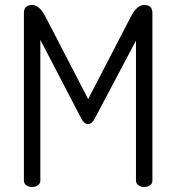

<svg xmlns="http://www.w3.org/2000/svg" viewBox="-20 -751 708 771"><path d="M76 -26V-699Q76 -731 109 -731Q138 -731 162 -685L334 -353L506 -685Q530 -731 559 -731Q592 -731 592 -699V-26Q592 -14 582.5 -7Q573 0 559 0Q546 0 536 -7Q526 -14 526 -26V-588L360 -274Q349 -253 333 -253Q318 -253 307 -274L142 -591V-26Q142 -14 132 -7Q122 0 109 0Q95 0 85.5 -7Q76 -14 76 -26Z"/></svg>

Font: Terminal Dosis
Style: Regular
Weight: 400
Designer: Edgar Tolentino, Pablo Impallari, Igino Marini
Foundry: Edgar Tolentino, Pablo Impallari, Igino Marini
Version: Version 1.007